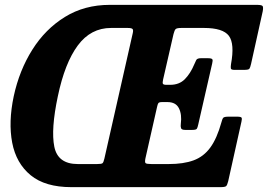

<svg xmlns="http://www.w3.org/2000/svg" viewBox="-20 -770 1102 790"><path d="M626 -329 578.5 -119Q575 -102.5 579 -98.8Q583 -95 603.5 -95H674.5Q735 -95 776.5 -110.2Q818 -125.5 845.2 -162.8Q872.5 -200 891 -266.5Q894.5 -280.5 898.5 -285.2Q902.5 -290 920.5 -290H955Q971 -290 973.8 -286Q976.5 -282 973.5 -269.5L919 -24.5Q915 -8.5 910.5 -4.2Q906 0 886.5 0H273.5Q166 0 106.2 -49Q46.5 -98 30.2 -182.8Q14 -267.5 36.5 -374Q59.5 -480.5 113 -565.5Q166.5 -650.5 247 -700.2Q327.5 -750 431.5 -750H1036.5Q1057 -750 1060.5 -745Q1064 -740 1061 -723.5L1013 -507Q1009.5 -491.5 1006 -487Q1002.5 -482.5 983.5 -482.5H944.5Q930.5 -482.5 929.8 -489Q929 -495.5 930.5 -506Q946 -590 921.8 -622.5Q897.5 -655 819 -655H727Q708 -655 703 -650.5Q698 -646 694 -630L651 -442.5Q648 -429 650.5 -425Q653 -421 665 -421H680.5Q717.5 -421 740.5 -444.2Q763.5 -467.5 779 -504.5Q783.5 -515.5 787.5 -523Q791.5 -530.5 807 -530.5H834.5Q850.5 -530.5 853.5 -526.2Q856.5 -522 853 -508.5L795.5 -257Q793 -245 789.8 -240.2Q786.5 -235.5 771.5 -235.5H742Q727.5 -235.5 725 -242.5Q722.5 -249.5 724 -260.5Q729 -299 716.2 -324.5Q703.5 -350 669 -350H647Q634.5 -350 631.5 -345.5Q628.5 -341 626 -329ZM526 -632.5Q529.5 -646.5 525.2 -650.8Q521 -655 504.5 -655H437Q353.5 -655 300 -582.8Q246.5 -510.5 218 -374Q189 -237.5 203.5 -166.2Q218 -95 300 -95H379.5Q397.5 -95 401.8 -98.5Q406 -102 409.5 -117.5Z"/></svg>

Font: Besley* Narrow
Style: Bold Italic
Weight: 700
Width: 4
Italic angle: -13°
Designer: Owen Earl
Foundry: indestructible type*
Version: Version 3.000; ttfautohint (v1.8.3)